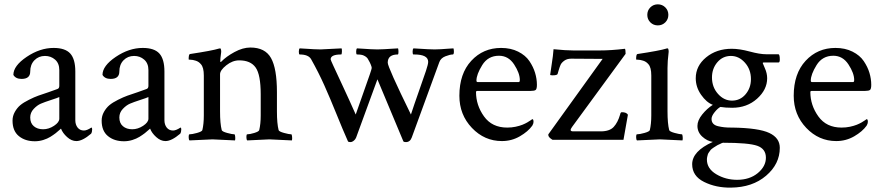

<svg xmlns="http://www.w3.org/2000/svg" viewBox="-20 -648 4083 890"><path d="M254.9 -97.7V-198.2Q247.1 -194.3 216.8 -184.6Q186.5 -174.8 169.4 -167.5Q152.3 -160.2 136.2 -143.1Q120.1 -126 120.1 -103.5Q120.1 -77.1 136.7 -63Q153.3 -48.8 179.7 -48.8Q206.1 -48.8 230.5 -64.9Q254.9 -81.1 254.9 -97.7ZM228.5 -425.8Q282.2 -425.8 305.7 -399.9Q329.1 -374 329.1 -316.4V-90.8Q329.1 -70.3 339.8 -56.6Q350.6 -43 369.1 -43Q382.8 -43 403.3 -56.6Q407.2 -56.6 407.2 -48.8Q407.2 -36.1 402.3 -28.3Q362.3 5.9 334 5.9Q311.5 5.9 291 -12.7Q270.5 -31.2 262.7 -51.8Q261.7 -51.8 255.4 -45.4Q249 -39.1 238.3 -30.8Q227.5 -22.5 213.4 -13.7Q199.2 -4.9 180.2 1Q161.1 6.8 141.6 6.8Q96.7 6.8 67.4 -17.1Q38.1 -41 38.1 -88.9Q38.1 -110.4 48.8 -129.4Q59.6 -148.4 74.2 -160.6Q88.9 -172.9 114.3 -185.5Q139.6 -198.2 157.7 -204.6Q175.8 -210.9 205.1 -220.7Q234.4 -230.5 246.1 -235.4Q254.9 -238.3 254.9 -250V-323.2Q254.9 -354.5 235.4 -371.6Q215.8 -388.7 188.5 -388.7Q159.2 -388.7 139.6 -368.7Q120.1 -348.6 120.1 -316.4Q120.1 -282.2 80.1 -282.2Q52.7 -282.2 42 -300.8Q42 -342.8 103.5 -384.3Q165 -425.8 228.5 -425.8Z M668 -97.7V-198.2Q660.2 -194.3 629.9 -184.6Q599.6 -174.8 582.5 -167.5Q565.4 -160.2 549.3 -143.1Q533.2 -126 533.2 -103.5Q533.2 -77.1 549.8 -63Q566.4 -48.8 592.8 -48.8Q619.1 -48.8 643.6 -64.9Q668 -81.1 668 -97.7ZM641.6 -425.8Q695.3 -425.8 718.8 -399.9Q742.2 -374 742.2 -316.4V-90.8Q742.2 -70.3 752.9 -56.6Q763.7 -43 782.2 -43Q795.9 -43 816.4 -56.6Q820.3 -56.6 820.3 -48.8Q820.3 -36.1 815.4 -28.3Q775.4 5.9 747.1 5.9Q724.6 5.9 704.1 -12.7Q683.6 -31.2 675.8 -51.8Q674.8 -51.8 668.5 -45.4Q662.1 -39.1 651.4 -30.8Q640.6 -22.5 626.5 -13.7Q612.3 -4.9 593.3 1Q574.2 6.8 554.7 6.8Q509.8 6.8 480.5 -17.1Q451.2 -41 451.2 -88.9Q451.2 -110.4 461.9 -129.4Q472.7 -148.4 487.3 -160.6Q502 -172.9 527.3 -185.5Q552.7 -198.2 570.8 -204.6Q588.9 -210.9 618.2 -220.7Q647.5 -230.5 659.2 -235.4Q668 -238.3 668 -250V-323.2Q668 -354.5 648.4 -371.6Q628.9 -388.7 601.6 -388.7Q572.3 -388.7 552.7 -368.7Q533.2 -348.6 533.2 -316.4Q533.2 -282.2 493.2 -282.2Q465.8 -282.2 455.1 -300.8Q455.1 -342.8 516.6 -384.3Q578.1 -425.8 641.6 -425.8Z M1140.6 -427.7Q1209 -427.7 1236.3 -378.9Q1263.7 -330.1 1263.7 -220.7V-131.8Q1263.7 -75.2 1271.5 -44.9Q1273.4 -38.1 1296.9 -31.7Q1320.3 -25.4 1330.1 -25.4Q1333 -25.4 1334 -13.7Q1335 -2 1333 2.9Q1235.4 -2 1228.5 -2Q1226.6 -2 1126 2.9Q1122.1 -1 1122.1 -13.2Q1122.1 -25.4 1126 -25.4Q1137.7 -25.4 1158.7 -31.7Q1179.7 -38.1 1181.6 -44.9Q1188.5 -73.2 1188.5 -113.3V-210.9Q1188.5 -301.8 1165 -335Q1141.6 -368.2 1088.9 -368.2Q1057.6 -368.2 1028.8 -345.2Q1000 -322.3 1000 -303.7V-131.8Q1000 -75.2 1007.8 -44.9Q1009.8 -38.1 1033.2 -31.7Q1056.6 -25.4 1066.4 -25.4Q1069.3 -25.4 1070.3 -13.7Q1071.3 -2 1069.3 2.9Q971.7 -2 964.8 -2Q959 -2 858.4 2.9Q854.5 -1 854.5 -13.2Q854.5 -25.4 858.4 -25.4Q870.1 -25.4 893.1 -31.7Q916 -38.1 918 -44.9Q924.8 -73.2 924.8 -113.3V-297.9Q924.8 -335.9 911.1 -350.6Q901.4 -362.3 887.2 -366.7Q873 -371.1 863.8 -371.1Q854.5 -371.1 854.5 -373Q854.5 -396.5 860.4 -397.5Q963.9 -413.1 995.1 -422.9Q996.1 -422.9 998 -423.3Q1000 -423.8 1000 -423.8Q1003.9 -423.8 1004.9 -415.5Q1005.9 -407.2 1004.9 -403.3Q1001 -376 1001 -364.3Q1001 -360.4 1002.9 -360.4Q1003.9 -360.4 1005.9 -362.3Q1028.3 -385.7 1066.9 -406.7Q1105.5 -427.7 1140.6 -427.7Z M1964.8 -361.3Q1964.8 -395.5 1900.4 -395.5H1896.5Q1892.6 -395.5 1892.6 -407.7Q1892.6 -419.9 1896.5 -423.8Q1911.1 -422.9 1929.2 -421.9Q1947.3 -420.9 1962.4 -419.9Q1977.5 -418.9 1995.1 -418.9Q2011.7 -418.9 2023.9 -419.9Q2036.1 -420.9 2051.8 -421.9Q2067.4 -422.9 2082 -423.8Q2084 -418 2084 -409.2Q2084 -395.5 2079.1 -395.5Q2066.4 -395.5 2044.9 -387.2Q2023.4 -378.9 2016.6 -360.4L1888.7 -10.7Q1880.9 10.7 1861.3 10.7Q1851.6 10.7 1849.6 6.8L1729.5 -280.3L1630.9 -10.7Q1629.9 -7.8 1627 -3.4Q1624 1 1617.7 5.9Q1611.3 10.7 1604.5 10.7Q1594.7 10.7 1592.8 6.8Q1569.3 -45.9 1539.6 -119.6Q1509.8 -193.4 1483.4 -252.4Q1457 -311.5 1421.9 -374Q1409.2 -395.5 1369.1 -395.5Q1365.2 -395.5 1365.2 -408.2Q1365.2 -419.9 1369.1 -423.8Q1383.8 -422.9 1401.4 -421.9Q1418.9 -420.9 1433.6 -419.9Q1448.2 -418.9 1465.8 -418.9L1563.5 -423.8Q1565.4 -419.9 1564.9 -407.7Q1564.5 -395.5 1561.5 -395.5Q1512.7 -395.5 1512.7 -373Q1512.7 -370.1 1524.9 -343.8Q1537.1 -317.4 1567.4 -252.4Q1597.7 -187.5 1628.9 -117.2Q1645.5 -165 1666 -222.7Q1686.5 -280.3 1694.8 -304.7Q1703.1 -329.1 1703.1 -333Q1703.1 -337.9 1698.7 -348.6Q1694.3 -359.4 1689.5 -367.2L1684.6 -376Q1678.7 -384.8 1666 -390.6Q1656.2 -395.5 1634.8 -395.5Q1630.9 -395.5 1630.9 -407.7Q1630.9 -419.9 1634.8 -423.8Q1649.4 -422.9 1666.5 -421.9Q1683.6 -420.9 1697.8 -419.9Q1711.9 -418.9 1729.5 -418.9Q1746.1 -418.9 1760.3 -419.9Q1774.4 -420.9 1793 -421.9Q1811.5 -422.9 1825.2 -423.8Q1827.1 -418 1827.1 -407.2Q1827.1 -396.5 1824.2 -395.5Q1777.3 -395.5 1777.3 -357.4Q1777.3 -336.9 1884.8 -117.2Q1899.4 -162.1 1921.9 -225.6Q1944.3 -289.1 1954.6 -319.8Q1964.8 -350.6 1964.8 -361.3Z M2293 -389.6Q2242.2 -389.6 2215.3 -346.2Q2188.5 -302.7 2188.5 -274.4Q2188.5 -267.6 2194.3 -267.6H2384.8Q2389.6 -267.6 2389.6 -277.3Q2389.6 -308.6 2363.3 -349.1Q2336.9 -389.6 2293 -389.6ZM2302.7 -425.8Q2347.7 -425.8 2381.8 -408.7Q2416 -391.6 2434.1 -364.7Q2452.1 -337.9 2460.4 -310.1Q2468.8 -282.2 2468.8 -254.9Q2468.8 -235.4 2462.9 -231Q2457 -226.6 2440.4 -226.6H2194.3Q2186.5 -226.6 2186.5 -221.7Q2186.5 -160.2 2223.6 -108.4Q2260.7 -56.6 2331.1 -56.6Q2351.6 -56.6 2370.1 -60.5Q2388.7 -64.5 2401.9 -69.8Q2415 -75.2 2424.3 -80.6Q2433.6 -85.9 2440.4 -90.8L2447.3 -95.7Q2453.1 -95.7 2453.1 -83Q2453.1 -75.2 2447.3 -65.4Q2427.7 -38.1 2389.6 -16.1Q2351.6 5.9 2306.6 5.9Q2225.6 5.9 2167.5 -55.2Q2109.4 -116.2 2109.4 -204.1Q2109.4 -306.6 2164.6 -366.2Q2219.7 -425.8 2302.7 -425.8Z M2625 -45.9Q2625 -39.1 2636.7 -39.1H2764.6Q2805.7 -39.1 2824.7 -59.6Q2843.8 -80.1 2854.5 -117.2Q2856.4 -127.9 2862.3 -127.9Q2883.8 -127.9 2890.6 -116.2L2870.1 0H2541Q2521.5 -11.7 2521.5 -22.5Q2521.5 -25.4 2522.5 -26.4L2773.4 -375L2627.9 -376Q2608.4 -376 2595.7 -366.7Q2583 -357.4 2578.6 -347.7Q2574.2 -337.9 2569.8 -322.8Q2565.4 -307.6 2564.5 -304.7Q2561.5 -298.8 2541 -298.8Q2530.3 -298.8 2530.3 -301.8Q2530.3 -305.7 2537.1 -348.1Q2543.9 -390.6 2545.9 -419.9Q2603.5 -414.1 2638.7 -414.1H2757.8Q2812.5 -414.1 2877 -421.9Q2879.9 -417 2879.9 -398.4L2631.8 -59.6Q2625 -49.8 2625 -45.9Z M2994.6 -544.4Q2980.5 -558.6 2980.5 -579.1Q2980.5 -599.6 2994.6 -613.8Q3008.8 -627.9 3029.3 -627.9Q3049.8 -627.9 3064 -613.8Q3078.1 -599.6 3078.1 -579.1Q3078.1 -558.6 3064 -544.4Q3049.8 -530.3 3029.3 -530.3Q3008.8 -530.3 2994.6 -544.4ZM3074.2 -131.8Q3074.2 -75.2 3082 -44.9Q3084 -38.1 3107.4 -31.7Q3130.9 -25.4 3140.6 -25.4Q3143.6 -25.4 3144.5 -13.7Q3145.5 -2 3143.6 2.9Q3045.9 -2 3039.1 -2Q3032.2 -2 2932.6 2.9Q2928.7 -1 2928.7 -13.2Q2928.7 -25.4 2932.6 -25.4Q2944.3 -25.4 2967.3 -31.7Q2990.2 -38.1 2992.2 -44.9Q2999 -73.2 2999 -113.3V-297.9Q2999 -335.9 2985.4 -350.6Q2975.6 -362.3 2961.4 -366.7Q2947.3 -371.1 2938 -371.1Q2928.7 -371.1 2928.7 -373Q2928.7 -396.5 2934.6 -397.5Q3038.1 -413.1 3069.3 -422.9L3071.3 -423.8Q3073.2 -423.8 3074.2 -423.8Q3078.1 -423.8 3079.1 -415.5Q3080.1 -407.2 3079.1 -403.3Q3074.2 -364.3 3074.2 -333Z M3530.3 83Q3530.3 42 3490.2 27.8Q3450.2 13.7 3331.1 13.7Q3329.1 13.7 3325.2 15.6Q3324.2 16.6 3316.4 20Q3308.6 23.4 3306.6 24.4Q3304.7 25.4 3297.9 29.8Q3291 34.2 3288.6 35.6Q3286.1 37.1 3280.3 41.5Q3274.4 45.9 3272.5 49.3Q3270.5 52.7 3266.6 57.6Q3262.7 62.5 3261.2 67.4Q3259.8 72.3 3258.3 78.6Q3256.8 85 3256.8 91.8Q3256.8 133.8 3300.3 159.7Q3343.8 185.5 3396.5 185.5Q3455.1 185.5 3492.7 154.3Q3530.3 123 3530.3 83ZM3280.3 -289.1Q3280.3 -244.1 3308.1 -212.9Q3335.9 -181.6 3373 -181.6Q3411.1 -181.6 3436 -210.9Q3460.9 -240.2 3460.9 -281.2Q3460.9 -326.2 3433.1 -357.4Q3405.3 -388.7 3368.2 -388.7Q3330.1 -388.7 3305.2 -359.4Q3280.3 -330.1 3280.3 -289.1ZM3372.1 -421.9Q3408.2 -421.9 3455.1 -409.2Q3502 -396.5 3532.2 -396.5H3588.9Q3594.7 -394.5 3594.7 -372.1Q3594.7 -358.4 3588.9 -358.4H3519.5Q3515.6 -358.4 3515.6 -355.5L3525.4 -332Q3536.1 -308.6 3536.1 -285.2Q3536.1 -232.4 3489.3 -190.4Q3442.4 -148.4 3374 -148.4Q3342.8 -148.4 3319.3 -152.3Q3306.6 -145.5 3292.5 -127.9Q3278.3 -110.4 3278.3 -96.7Q3278.3 -83 3286.1 -74.7Q3293.9 -66.4 3308.6 -63Q3323.2 -59.6 3336.9 -58.1Q3350.6 -56.6 3369.1 -56.6Q3374 -56.6 3376 -56.6Q3497.1 -54.7 3545.9 -31.7Q3594.7 -8.8 3594.7 37.1Q3594.7 112.3 3531.2 166.5Q3467.8 220.7 3368.2 221.7Q3298.8 222.7 3243.7 195.3Q3188.5 168 3188.5 113.3Q3188.5 52.7 3284.2 9.8Q3257.8 5.9 3235.4 -14.6Q3212.9 -35.2 3212.9 -64.5Q3212.9 -89.8 3234.9 -117.2Q3256.8 -144.5 3284.2 -162.1Q3254.9 -172.9 3230 -208.5Q3205.1 -244.1 3205.1 -285.2Q3205.1 -342.8 3253.4 -382.3Q3301.8 -421.9 3372.1 -421.9Z M3842.8 -389.6Q3792 -389.6 3765.1 -346.2Q3738.3 -302.7 3738.3 -274.4Q3738.3 -267.6 3744.1 -267.6H3934.6Q3939.5 -267.6 3939.5 -277.3Q3939.5 -308.6 3913.1 -349.1Q3886.7 -389.6 3842.8 -389.6ZM3852.5 -425.8Q3897.5 -425.8 3931.6 -408.7Q3965.8 -391.6 3983.9 -364.7Q4002 -337.9 4010.3 -310.1Q4018.6 -282.2 4018.6 -254.9Q4018.6 -235.4 4012.7 -231Q4006.8 -226.6 3990.2 -226.6H3744.1Q3736.3 -226.6 3736.3 -221.7Q3736.3 -160.2 3773.4 -108.4Q3810.5 -56.6 3880.9 -56.6Q3901.4 -56.6 3919.9 -60.5Q3938.5 -64.5 3951.7 -69.8Q3964.8 -75.2 3974.1 -80.6Q3983.4 -85.9 3990.2 -90.8L3997.1 -95.7Q4002.9 -95.7 4002.9 -83Q4002.9 -75.2 3997.1 -65.4Q3977.5 -38.1 3939.5 -16.1Q3901.4 5.9 3856.4 5.9Q3775.4 5.9 3717.3 -55.2Q3659.2 -116.2 3659.2 -204.1Q3659.2 -306.6 3714.4 -366.2Q3769.5 -425.8 3852.5 -425.8Z"/></svg>

Font: Crimson Text
Style: Regular
Weight: 400
Version: Version 0.13